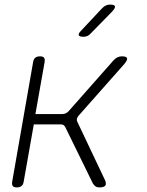

<svg xmlns="http://www.w3.org/2000/svg" viewBox="-20 -805 640 835"><path d="M53 10Q40 10 35.5 4Q31 -2 33 -15L124 -535Q126 -548 133.5 -554Q141 -560 154 -560Q167 -560 171.5 -554Q176 -548 174 -535L134 -309H251Q259 -309 265.5 -312Q272 -315 278 -321L475 -544Q483 -552 491.5 -556Q500 -560 510 -560Q530 -560 532.5 -552Q535 -544 521 -527L321 -301Q316 -295 314.5 -288.5Q313 -282 316 -276L436 -23Q444 -6 438 2Q432 10 412 10Q402 10 395.5 5.5Q389 1 384 -7L264 -252Q261 -258 256.5 -261Q252 -264 244 -264H127L83 -15Q81 -2 73.5 4Q66 10 53 10ZM343 -645Q325 -645 322.5 -652Q320 -659 334 -673L424 -769Q432 -777 440 -781Q448 -785 458 -785Q478 -785 480 -777.5Q482 -770 467 -754L374 -659Q368 -652 360 -648.5Q352 -645 343 -645Z"/></svg>

Font: Maple Mono Thin
Style: Italic
Weight: 250
Italic angle: -10°
Monospace: yes
Designer: subframe7536
Version: Version 7.000